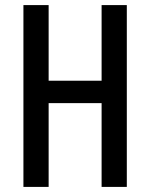

<svg xmlns="http://www.w3.org/2000/svg" viewBox="-20 -734 589 754"><path d="M478 0V-714H379V-417H171V-714H72V0H171V-329H379V0Z"/></svg>

Font: Noto Sans Gujarati ExtraCondensed Medium
Style: Regular
Weight: 500
Width: 2
Designer: Jelle Bosma - Monotype Design Team, Universal Thirst
Foundry: Monotype Imaging Inc.
Version: Version 2.106